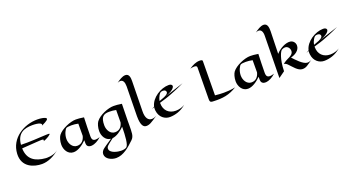

<svg xmlns="http://www.w3.org/2000/svg" viewBox="-67 -1973 6234 3374"><g transform="rotate(-20 3050.5 -286.5)"><path d="M634 -610C653 -619 760 -663 760 -695C760 -703 753 -711 738 -718C718 -727 667 -741 594 -741C346 -741 72 -585 57 -294C44 -43 261 24 409 24C523 24 640 -32 736 -114C649 -39 505 -50 505 -50C311 -66 178 -143 172 -354C475 -372 480 -378 537 -378C579 -378 587 -368 572 -343C629 -360 732 -422 708 -433C688 -442 430 -419 292 -419C254 -419 214 -419 174 -420C192 -629 322 -677 479 -677C534 -677 587 -671 618 -656C618 -656 665 -635 634 -610Z M1520 -75C1491 -65 1463 -58 1439 -58C1358 -58 1372 -132 1372 -203C1372 -273 1375 -345 1380 -495C1317 -506 1267 -509 1231 -509C1126 -509 950 -435 885 -347C862 -316 840 -247 840 -178C840 -86 895 19 1002 19C1086 19 1176 -45 1247 -115V-57C1247 19 1313 21 1341 19C1390 16 1465 -21 1520 -75ZM1248 -425C1247 -319 1247 -251 1247 -197C1228 -123 1184 -65 1099 -65C1009 -65 959 -158 959 -243C959 -332 1005 -415 1028 -427C1041 -434 1078 -439 1122 -439C1162 -439 1209 -435 1248 -425Z M2087 -491C2022 -502 1970 -505 1934 -505C1834 -505 1661 -439 1592 -344C1569 -313 1547 -244 1547 -175C1547 -87 1597 13 1696 21C1600 84 1540 128 1540 128C1497 157 1475 193 1475 230C1475 323 1588 371 1670 371C1807 371 1924 266 2026 168C2084 112 2079 41 2081 -103C2081 -103 2079 -159 2087 -491ZM1955 -423C1954 -320 1953 -246 1953 -191C1935 -120 1894 -62 1806 -62C1716 -62 1666 -155 1666 -240C1666 -398 1720 -436 1829 -436C1869 -436 1916 -432 1955 -423ZM1612 114C1612 114 1649 78 1727 21C1806 12 1887 -46 1953 -111C1951 68 1940 223 1896 257C1876 272 1837 280 1794 280C1737 280 1586 253 1586 167C1586 149 1594 131 1612 114Z M2586 -90C2553 -70 2521 -60 2492 -60C2426 -60 2379 -116 2382 -244C2385 -387 2390 -681 2392 -806C2392 -861 2389 -944 2314 -944C2256 -944 2194 -900 2143 -863C2163 -873 2182 -877 2197 -877C2246 -877 2270 -830 2270 -751C2270 -590 2261 -370 2261 -195C2261 -17 2309 23 2360 23C2418 23 2456 0 2586 -90Z M2854 -349C3055 -421 3033 -487 3033 -487C3025 -511 3001 -520 2969 -520C2823 -520 2636 -405 2602 -252C2584 -242 2565 -231 2546 -218C2558 -225 2577 -232 2600 -240C2596 -219 2596 -198 2599 -176C2614 -47 2710 19 2805 17C2899 15 3012 -14 3111 -102C3071 -73 3005 -52 2938 -52C2811 -52 2723 -134 2723 -268V-278C2801 -301 2886 -326 2945 -351C2945 -351 3064 -394 3212 -466ZM2825 -347C2800 -336 2767 -325 2726 -310C2738 -387 2781 -441 2797 -450C2809 -456 2825 -460 2842 -460C2860 -460 2879 -455 2889 -441C2918 -404 2881 -372 2825 -347Z M4054 -82C4054 -82 3973 -61 3838 -61C3790 -61 3736 -64 3675 -71C3680 -678 3681 -712 3681 -712C3682 -730 3657 -736 3628 -736C3555 -736 3494 -703 3428 -660C3451 -666 3479 -671 3502 -671C3531 -671 3555 -663 3554 -640C3552 -598 3548 -110 3548 -45C3548 19 3574 16 3625 18C3782 25 3910 9 4054 -82Z M4780 -75C4751 -65 4723 -58 4699 -58C4618 -58 4632 -132 4632 -203C4632 -273 4635 -345 4640 -495C4577 -506 4527 -509 4491 -509C4386 -509 4210 -435 4145 -347C4122 -316 4100 -247 4100 -178C4100 -86 4155 19 4262 19C4346 19 4436 -45 4507 -115V-57C4507 19 4573 21 4601 19C4650 16 4725 -21 4780 -75ZM4508 -425C4507 -319 4507 -251 4507 -197C4488 -123 4444 -65 4359 -65C4269 -65 4219 -158 4219 -243C4219 -332 4265 -415 4288 -427C4301 -434 4338 -439 4382 -439C4422 -439 4469 -435 4508 -425Z M4960 -54C4965 -289 5030 -409 5056 -424C5071 -432 5095 -442 5120 -442C5169 -442 5204 -395 5204 -346C5204 -288 5144 -258 5100 -238C5100 -238 5046 -214 5001 -177C5044 -169 5072 -133 5072 -133C5127 -78 5194 15 5271 21C5347 27 5386 -13 5480 -80C5453 -63 5427 -55 5401 -55C5322 -55 5210 -181 5157 -238C5233 -256 5329 -310 5329 -402C5329 -458 5289 -501 5238 -507C5153 -517 5038 -455 4968 -376L4979 -794C4979 -850 4978 -944 4899 -944C4841 -944 4779 -900 4728 -863C4748 -873 4766 -877 4782 -877C4832 -877 4857 -830 4855 -751C4855 -751 4855 -648 4843 30ZM5485 -84 5480 -80Z M5743 -349C5944 -421 5922 -487 5922 -487C5914 -511 5890 -520 5858 -520C5712 -520 5525 -405 5491 -252C5473 -242 5454 -231 5435 -218C5447 -225 5466 -232 5489 -240C5485 -219 5485 -198 5488 -176C5503 -47 5599 19 5694 17C5788 15 5901 -14 6000 -102C5960 -73 5894 -52 5827 -52C5700 -52 5612 -134 5612 -268V-278C5690 -301 5775 -326 5834 -351C5834 -351 5953 -394 6101 -466ZM5714 -347C5689 -336 5656 -325 5615 -310C5627 -387 5670 -441 5686 -450C5698 -456 5714 -460 5731 -460C5749 -460 5768 -455 5778 -441C5807 -404 5770 -372 5714 -347Z"/></g></svg>

Font: Eagle Lake
Style: Regular
Weight: 400
Designer: Astigmatic (AOETI)
Foundry: Astigmatic (AOETI)
Version: Version 1.000